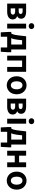

<svg xmlns="http://www.w3.org/2000/svg" viewBox="2014 -2755 907 4975"><g transform="rotate(90 2467.5 -267.5)"><path d="M73 -491V0H283C397 0 484 -43 484 -144C484 -208 448 -243 397 -259C442 -278 465 -315 465 -360C465 -457 383 -491 273 -491ZM198 -91V-207H271C330 -207 359 -185 359 -151C359 -114 333 -91 275 -91ZM265 -400C320 -400 342 -380 342 -349C342 -318 319 -298 262 -298H198V-400Z M593 -491V0H720V-491ZM580 -629C580 -587 612 -558 657 -558C701 -558 733 -587 733 -629C733 -672 701 -701 657 -701C612 -701 580 -672 580 -629Z M818 166H931V0H1210V166H1321L1333 -24V-105H1261V-491H920L896 -285C879 -155 861 -117 841 -105H808V-24ZM968 -105C987 -141 1000 -192 1008 -259L1022 -387H1134V-105Z M1422 0H1549V-387H1714V0H1841V-491H1422Z M2189 11C2312 11 2423 -82 2423 -245C2423 -409 2312 -502 2189 -502C2067 -502 1956 -409 1956 -245C1956 -82 2067 11 2189 11ZM2189 -396C2254 -396 2294 -336 2294 -245C2294 -155 2254 -95 2189 -95C2124 -95 2086 -155 2086 -245C2086 -336 2124 -396 2189 -396Z M2537 -491V0H2747C2861 0 2948 -43 2948 -144C2948 -208 2912 -243 2861 -259C2906 -278 2929 -315 2929 -360C2929 -457 2847 -491 2737 -491ZM2662 -91V-207H2735C2794 -207 2823 -185 2823 -151C2823 -114 2797 -91 2739 -91ZM2729 -400C2784 -400 2806 -380 2806 -349C2806 -318 2783 -298 2726 -298H2662V-400Z M3057 -491V0H3184V-491ZM3044 -629C3044 -587 3076 -558 3121 -558C3165 -558 3197 -587 3197 -629C3197 -672 3165 -701 3121 -701C3076 -701 3044 -672 3044 -629Z M3282 166H3395V0H3674V166H3785L3797 -24V-105H3725V-491H3384L3360 -285C3343 -155 3325 -117 3305 -105H3272V-24ZM3432 -105C3451 -141 3464 -192 3472 -259L3486 -387H3598V-105Z M4013 0V-196H4187V0H4313V-491H4187V-309H4013V-491H3886V0Z M4660 11C4783 11 4894 -82 4894 -245C4894 -409 4783 -502 4660 -502C4538 -502 4427 -409 4427 -245C4427 -82 4538 11 4660 11ZM4660 -396C4725 -396 4765 -336 4765 -245C4765 -155 4725 -95 4660 -95C4595 -95 4557 -155 4557 -245C4557 -336 4595 -396 4660 -396Z"/></g></svg>

Font: Source Sans Pro SemBd
Style: Regular
Weight: 700
Designer: Paul D. Hunt
Foundry: Adobe Systems Incorporated
Version: Version 2.020;PS 2.0;hotconv 1.0.86;makeotf.lib2.5.63406